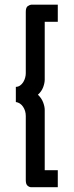

<svg xmlns="http://www.w3.org/2000/svg" viewBox="-20 -760 311 811"><path d="M46.9 -329.1V-393.1Q56.6 -393.1 64.9 -398.9Q73.2 -404.8 78.6 -413.8Q84 -422.9 86.4 -432.4Q88.9 -441.9 88.9 -450.2V-710Q88.9 -729 97.9 -734.6Q106.9 -740.2 111.8 -740.2H224.1V-668H168.9V-423.8Q168.9 -409.7 162.4 -391.8Q155.8 -374 140.1 -359.9Q155.3 -345.7 162.1 -327.9Q168.9 -310.1 168.9 -295.9V-41H224.1V30.8H111.8Q104 30.8 96.4 24.4Q88.9 18.1 88.9 1V-270Q88.9 -292 77.4 -309.1Q65.9 -326.2 46.9 -329.1Z"/></svg>

Font: Raleway Medium
Style: Regular
Weight: 500
Designer: Matt McInerney, Pablo Impallari, Rodrigo Fuenzalida
Foundry: Matt McInerney, Pablo Impallari, Rodrigo Fuenzalida
Version: Version 3.000g; ttfautohint (v1.5) -l 8 -r 28 -G 28 -x 14 -D